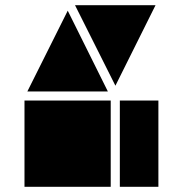

<svg xmlns="http://www.w3.org/2000/svg" viewBox="-20 -717 702 737"><path d="M405 -331V0H74V-331ZM268 -697H577L423 -388ZM588 -331V0H440V-331ZM240 -676 394 -366H85Z"/></svg>

Font: Geotalism
Style: Regular
Weight: 400
Designer: GGBotNet
Foundry: GGBotNet
Version: 1.00